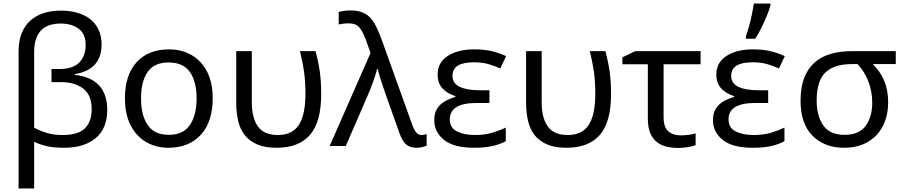

<svg xmlns="http://www.w3.org/2000/svg" viewBox="-20 -825 5106 1085"><path d="M85 240V-535Q85 -595 103 -638.5Q121 -682 153 -710Q185 -738 228.5 -751.5Q272 -765 324 -765Q374 -765 416.5 -753Q459 -741 489.5 -717Q520 -693 537 -657.5Q554 -622 554 -574Q554 -502 515.5 -460Q477 -418 402 -406V-402Q586 -382 586 -203Q586 -100 521.5 -45Q457 10 342 10Q284 10 244.5 1Q205 -8 173 -24V240ZM334 -62Q421 -62 459.5 -99.5Q498 -137 498 -209Q498 -288 450 -324.5Q402 -361 324 -361H271V-435H314Q392 -435 428 -472Q464 -509 464 -570Q464 -633 425 -662.5Q386 -692 322 -692Q292 -692 265 -684.5Q238 -677 217.5 -658.5Q197 -640 185 -609Q173 -578 173 -531V-103Q208 -85 245.5 -73.5Q283 -62 334 -62Z M1182 -269Q1182 -136 1114.5 -63Q1047 10 932 10Q861 10 805.5 -22.5Q750 -55 718 -117.5Q686 -180 686 -269Q686 -402 752.5 -474Q819 -546 935 -546Q1007 -546 1063 -513.5Q1119 -481 1150.5 -419.5Q1182 -358 1182 -269ZM777 -269Q777 -174 814.5 -118.5Q852 -63 934 -63Q1015 -63 1053 -118.5Q1091 -174 1091 -269Q1091 -364 1053 -418Q1015 -472 933 -472Q851 -472 814 -418Q777 -364 777 -269Z M1315 -536H1403V-246Q1403 -159 1437.5 -110.5Q1472 -62 1550 -62Q1631 -62 1668.5 -118.5Q1706 -175 1706 -296Q1706 -366 1698 -421Q1690 -476 1675 -536H1763Q1779 -477 1787 -421.5Q1795 -366 1795 -292Q1795 -136 1732 -63Q1669 10 1543 10Q1476 10 1432 -9.5Q1388 -29 1362 -63Q1336 -97 1325.5 -143.5Q1315 -190 1315 -243Z M1843 0 2074 -526 2047 -601Q2031 -644 2012 -668.5Q1993 -693 1950 -693Q1932 -693 1918.5 -691Q1905 -689 1894 -687V-758Q1907 -761 1924.5 -763.5Q1942 -766 1960 -766Q2011 -766 2043 -748Q2075 -730 2096 -693Q2117 -656 2138 -598L2311 -116Q2330 -62 2361 -62Q2369 -62 2377.5 -64Q2386 -66 2391 -67V-2Q2380 3 2365.5 6.5Q2351 10 2334 10Q2297 10 2275.5 -8.5Q2254 -27 2238 -71L2165 -276Q2157 -300 2146.5 -329.5Q2136 -359 2127.5 -387.5Q2119 -416 2115 -435H2111Q2102 -400 2087.5 -360Q2073 -320 2056 -281L1934 0Z M2746 -315V-243H2673Q2522 -243 2522 -151Q2522 -102 2563 -82Q2604 -62 2664 -62Q2719 -62 2762 -75Q2805 -88 2838 -104V-27Q2807 -10 2764 0Q2721 10 2659 10Q2544 10 2489 -34.5Q2434 -79 2434 -146Q2434 -186 2450.5 -211.5Q2467 -237 2494 -252.5Q2521 -268 2553 -277V-282Q2508 -296 2480.5 -325.5Q2453 -355 2453 -404Q2453 -472 2510.5 -509Q2568 -546 2659 -546Q2717 -546 2758.5 -536Q2800 -526 2840 -508L2807 -438Q2774 -453 2739.5 -463Q2705 -473 2658 -473Q2537 -473 2537 -397Q2537 -353 2578.5 -334Q2620 -315 2690 -315Z M2953 -536H3041V-246Q3041 -159 3075.5 -110.5Q3110 -62 3188 -62Q3269 -62 3306.5 -118.5Q3344 -175 3344 -296Q3344 -366 3336 -421Q3328 -476 3313 -536H3401Q3417 -477 3425 -421.5Q3433 -366 3433 -292Q3433 -136 3370 -63Q3307 10 3181 10Q3114 10 3070 -9.5Q3026 -29 3000 -63Q2974 -97 2963.5 -143.5Q2953 -190 2953 -243Z M3497 -462V-501L3570 -536H3939V-462H3730V-164Q3730 -106 3756.5 -83Q3783 -60 3826 -60Q3848 -60 3871.5 -63Q3895 -66 3911 -71V-5Q3897 1 3869.5 6Q3842 11 3813 11Q3779 11 3748 4Q3717 -3 3693 -21.5Q3669 -40 3655 -72Q3641 -104 3641 -155V-462Z M4321 -315V-243H4248Q4097 -243 4097 -151Q4097 -102 4138 -82Q4179 -62 4239 -62Q4294 -62 4337 -75Q4380 -88 4413 -104V-27Q4382 -10 4339 0Q4296 10 4234 10Q4119 10 4064 -34.5Q4009 -79 4009 -146Q4009 -186 4025.5 -211.5Q4042 -237 4069 -252.5Q4096 -268 4128 -277V-282Q4083 -296 4055.5 -325.5Q4028 -355 4028 -404Q4028 -472 4085.5 -509Q4143 -546 4234 -546Q4292 -546 4333.5 -536Q4375 -526 4415 -508L4382 -438Q4349 -453 4314.5 -463Q4280 -473 4233 -473Q4112 -473 4112 -397Q4112 -353 4153.5 -334Q4195 -315 4265 -315ZM4195 -606V-620Q4204 -644 4213 -677Q4222 -710 4229 -744Q4236 -778 4240 -805H4334V-794Q4328 -772 4314.5 -738.5Q4301 -705 4283.5 -669.5Q4266 -634 4248 -606Z M4795 -536H5042V-463H4912Q4951 -426 4975 -372Q4999 -318 4999 -246Q4999 -192 4983 -145.5Q4967 -99 4936 -64.5Q4905 -30 4858.5 -10Q4812 10 4750 10Q4639 10 4571.5 -58Q4504 -126 4504 -256Q4504 -331 4524.5 -384.5Q4545 -438 4583 -471.5Q4621 -505 4674.5 -520.5Q4728 -536 4795 -536ZM4595 -256Q4595 -171 4632 -117Q4669 -63 4752 -63Q4835 -63 4872 -114Q4909 -165 4909 -244Q4909 -308 4887.5 -364Q4866 -420 4826 -463H4795Q4695 -463 4645 -416Q4595 -369 4595 -256Z"/></svg>

Font: BC Sans
Style: Regular
Weight: 400
Designer: Monotype Design Team
Province of B.C.
Foundry: Monotype Imaging Inc.
Version: Version 2.000;GOOG;noto-source:20170915:90ef993387c0